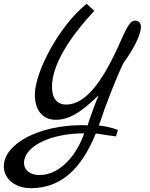

<svg xmlns="http://www.w3.org/2000/svg" viewBox="-110 -666 790 1008"><path d="M509 16C477 4 438 -5 409 -7C447 -122 502 -261 538 -335C600 -420 630 -490 630 -525C630 -545 617 -558 600 -558C577 -558 562 -538 521 -445C423 -222 333 -117 237 -117C189 -117 163 -150 163 -210C163 -324 251 -465 385 -609L345 -646C197 -528 73 -284 73 -170C73 -86 114 -37 184 -37C274 -37 351 -112 408 -166C396 -140 358 -36 350 -8C340 -8 330 -9 320 -9C98 -9 -90 87 -90 208C-90 273 -29 322 51 322C209 322 316 223 393 35C412 36 424 41 499 50ZM96 253C49 253 16 227 16 190C16 103 153 34 332 34C297 136 213 253 96 253Z"/></svg>

Font: Marck Script
Style: Regular
Weight: 400
Designer: Denis Masharov, Marck Fogel
Foundry: Denis Masharov
Version: Version 1.002